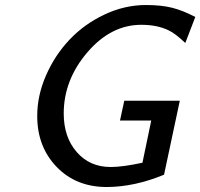

<svg xmlns="http://www.w3.org/2000/svg" viewBox="-20 -731 801 768"><path d="M128.9 -267.1Q128.9 -349.1 164.1 -429.4Q199.2 -509.8 257.6 -571.8Q315.9 -633.8 397 -672.4Q478 -710.9 564 -710.9Q625 -710.9 668.5 -700Q711.9 -689 761.2 -663.1L721.2 -559.1Q680.2 -598.1 653.8 -609.9Q608.9 -631.8 544.9 -631.8Q423.8 -631.8 329.3 -521.5Q234.9 -411.1 234.9 -276.9Q234.9 -182.6 286.9 -122.8Q338.9 -63 422.9 -63Q470.7 -63 549.8 -80.1L585 -249H460L477.1 -328.1H699.2L636.2 -32.2Q518.1 16.6 407.2 17.1Q284.2 17.1 206.5 -63.5Q128.9 -144 128.9 -267.1Z"/></svg>

Font: CMU Bright
Style: SemiBoldOblique
Weight: 600
Italic angle: -12°
Version: Version 0.7.0